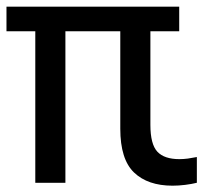

<svg xmlns="http://www.w3.org/2000/svg" viewBox="-20 -564 635 593"><path d="M89 0.5V-467.5H0V-543.5H533.5V-467.5H444.5V-178.5Q444.5 -118.5 466 -95.5Q487.5 -72.5 534 -72.5Q546.5 -72.5 559.8 -74.2Q573 -76 588 -79V0.5Q572 4.5 551.8 7Q531.5 9.5 513 9.5Q436.5 9.5 394 -31.2Q351.5 -72 351.5 -166.5V-467.5H182V0.5Z"/></svg>

Font: Encode Sans Condensed Medium
Style: Regular
Weight: 500
Width: 3
Designer: Multiple Designers
Foundry: Impallari Type
Version: Version 3.000; ttfautohint (v1.8.3) -l 8 -r 50 -G 200 -x 14 